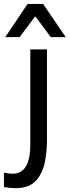

<svg xmlns="http://www.w3.org/2000/svg" viewBox="-72 -753 355 979"><path d="M10.3 206.5C71.3 206.5 109.9 180.2 131.8 140.6C147.9 112.8 155.8 85.9 161.1 49.3C166.5 12.7 167.5 -14.2 167.5 -50.8V-501H82.5V-17.6C82.5 85.4 52.2 132.8 -8.8 132.8C-20.5 132.8 -34.7 130.9 -51.8 127V200.7C-31.2 204.6 -10.7 206.5 10.3 206.5ZM27.8 -563.5 107.9 -669.9 187 -563.5H263.2L147.9 -732.9H68.8L-45.4 -563.5Z"/></svg>

Font: Ride
Style: Regular
Weight: 400
Version: Version 3.000